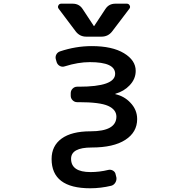

<svg xmlns="http://www.w3.org/2000/svg" viewBox="-20 -803 1040 1030"><path d="M465.8 -98.6Q603.5 -98.6 604.5 -176.8Q604.5 -214.8 560.1 -234.9Q515.6 -254.9 403.3 -254.9H393.6Q379.9 -254.9 369.6 -265.1Q359.4 -275.4 359.4 -289.1V-302.7Q359.4 -317.4 369.6 -327.6Q379.9 -337.9 393.6 -337.9H403.3Q597.7 -337.9 597.7 -407.2Q597.7 -469.7 461.9 -469.7Q399.4 -469.7 328.1 -447.3Q314.5 -442.4 301.8 -448.7Q289.1 -455.1 284.2 -468.8L280.3 -482.4Q275.4 -497.1 281.7 -509.8Q288.1 -522.5 301.8 -527.3Q386.7 -555.7 471.7 -555.7Q582 -555.7 645 -517.6Q708 -479.5 708 -422.9Q708 -378.9 674.8 -344.7Q645.5 -313.5 598.6 -299.8Q598.6 -299.8 598.6 -298.8Q598.6 -297.9 598.6 -297.9Q646.5 -287.1 678.7 -252.9Q715.8 -214.8 715.8 -164.1Q715.8 -93.8 652.3 -52.7Q588.9 -11.7 471.7 -11.7Q361.3 -11.7 361.3 48.8Q361.3 120.1 465.8 120.1Q513.7 120.1 561.5 108.4Q575.2 105.5 586.9 112.8Q598.6 120.1 600.6 133.8L604.5 149.4Q606.4 164.1 598.6 176.8Q590.8 189.5 577.1 193.4Q520.5 207 463.9 207Q256.8 207 256.8 49.8Q256.8 -20.5 310.5 -59.6Q364.3 -98.6 465.8 -98.6ZM482.4 -665Q482.4 -663.1 484.4 -663.1Q486.3 -663.1 486.3 -665L544.9 -753.9Q563.5 -783.2 598.6 -783.2H661.1Q670.9 -783.2 675.8 -773.4Q677.7 -769.5 677.7 -765.6Q677.7 -760.7 673.8 -755.9L581.1 -633.8Q559.6 -606.4 524.4 -606.4H442.4Q408.2 -606.4 386.7 -633.8L294.9 -755.9Q291 -760.7 291 -765.6Q291 -769.5 293 -773.4Q297.9 -783.2 307.6 -783.2H370.1Q405.3 -783.2 423.8 -753.9Z"/></svg>

Font: Gen Jyuu Gothic L Monospace Medium
Style: Regular
Weight: 500
Designer: [Source Han Sans]
Ryoko NISHIZUKA  (kana & ideographs); Paul D. Hunt (Latin, Greek & Cyrillic); Wenlong ZHANG  (bopomofo
Version: Version 1.002.20150607